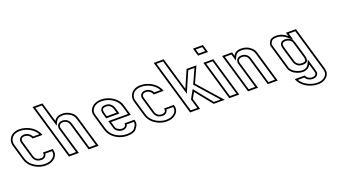

<svg xmlns="http://www.w3.org/2000/svg" viewBox="-161 -1321 3944 2171"><g transform="rotate(-20 1811.0 -235.5)"><path d="M152.4 -90C109.2 -90 86.2 -111.1 76 -146L21.7 -332C17.4 -346.7 17.2 -357.8 21.2 -365.5C27.8 -378 37.3 -388 64 -388C99.4 -388 130.2 -362.5 139.2 -332H257.9C232.8 -418 132.7 -482 34.1 -482C-74.7 -482 -118.6 -401.2 -98.3 -332L-44 -146C-39.1 -129.3 -31.6 -113 -21.5 -97C17.1 -35.9 99 6 175.5 6C224.6 6 263 -8 290.7 -36C320.2 -65.9 325.8 -99.8 313.2 -143H194.4C201.8 -117.8 191.4 -90 152.4 -90ZM152.4 -70C191.2 -70 214 -94.5 216.4 -123H297.5C303.3 -91.5 297.7 -71.6 276.5 -50.1C253.3 -26.6 220.9 -14 175.5 -14C105.6 -14 29.7 -53.4 -4.6 -107.7C-13.8 -122.3 -20.5 -136.9 -24.8 -151.6L-79.1 -337.6C-81.8 -346.6 -83.1 -355.9 -83.1 -365C-83.3 -413.1 -48.2 -462 34.1 -462C114.5 -462 195.8 -414.4 228.4 -352H152.8C136.9 -384.2 103.3 -408 64 -408C31 -408 12.6 -392.1 3.5 -374.8C-4.3 -359.7 -2.4 -343 2.5 -326.4L56.8 -140.4C69.1 -98.5 100.9 -70 152.4 -70Z M551.1 -482C501.1 -482 467.4 -464.7 450.1 -430L380.8 -667H260.8L455.8 0H575.8L478.1 -334C471 -358.4 484.1 -388 522.3 -388C561.8 -388 586.1 -366.6 595.6 -334L693.3 0H813.3L705.1 -370C701 -384 696.7 -395.3 692 -404C667.7 -449.6 606.3 -482 551.1 -482ZM551.1 -462C599.5 -462 654.5 -432 674.4 -394.6C678.1 -387.7 682.1 -377.5 685.9 -364.4L786.6 -20H708.3L614.8 -339.6C603.1 -379.6 570.4 -408 522.3 -408C514.7 -408 507.4 -407.1 500.7 -405.2C462.8 -394.6 450.5 -357.4 458.9 -328.4L549.1 -20H470.8L287.5 -647H365.8L445.1 -375.5L467.9 -421C481.2 -447.5 505.7 -462 551.1 -462Z M1126.9 -91C1102.4 -91 1064.5 -111.7 1058.3 -133L1037.6 -204H1275.1L1236.5 -336C1211.8 -420.6 1113.3 -482 1016.3 -482C967.1 -482 929.1 -467.5 902.1 -438.5C875.2 -409.5 867.5 -375.3 879 -336L931.9 -155C936 -141 941.6 -126.8 948.7 -112.5C984.2 -41 1073.2 6 1157.7 6C1211 6 1247 -5.2 1265.4 -27.5C1283.9 -49.8 1294.9 -68.3 1298.6 -83C1302.2 -97.7 1301.9 -112.3 1297.6 -127L1294.4 -138H1175.6C1178.3 -114.3 1166.7 -91 1126.9 -91ZM1042.5 -388C1085 -388 1108.7 -362.8 1118.5 -329L1132.3 -282H1014.8L1001 -329C991.3 -362.2 997.9 -388 1042.5 -388ZM1126.9 -71C1165.1 -71 1189.1 -91.4 1194.6 -118H1279.3C1281.8 -107.1 1281.7 -98.1 1279.2 -87.8C1276.8 -78.3 1267.6 -61.5 1250 -40.2C1237.8 -25.5 1209.2 -14 1157.7 -14C1079.8 -14 997.9 -58.4 966.6 -121.4C960 -134.8 954.8 -147.8 951.1 -160.6L898.2 -341.6C888.4 -375 894.5 -400.8 916.8 -424.9C939.3 -449.1 971 -462 1016.3 -462C1106.1 -462 1195.8 -404 1217.3 -330.4L1248.4 -224H1010.9L1039.1 -127.4C1049.3 -92.5 1095.5 -71 1126.9 -71ZM1042.5 -408C1033.1 -408 1024.5 -407 1016.6 -404.9C975.1 -393.4 973.1 -353.2 981.8 -323.4L999.8 -262H1159L1137.7 -334.6C1126.1 -374.5 1095 -408 1042.5 -408Z M1610.4 -90C1567.2 -90 1544.2 -111.1 1534 -146L1479.7 -332C1475.4 -346.7 1475.2 -357.8 1479.2 -365.5C1485.8 -378 1495.3 -388 1522 -388C1557.4 -388 1588.2 -362.5 1597.2 -332H1715.9C1690.8 -418 1590.7 -482 1492.1 -482C1383.3 -482 1339.4 -401.2 1359.7 -332L1414 -146C1418.9 -129.3 1426.4 -113 1436.5 -97C1475.1 -35.9 1557 6 1633.5 6C1682.6 6 1721 -8 1748.7 -36C1778.2 -65.9 1783.8 -99.8 1771.2 -143H1652.4C1659.8 -117.8 1649.4 -90 1610.4 -90ZM1610.4 -70C1649.2 -70 1672 -94.5 1674.4 -123H1755.5C1761.3 -91.5 1755.7 -71.6 1734.5 -50.1C1711.3 -26.6 1678.9 -14 1633.5 -14C1563.6 -14 1487.7 -53.4 1453.4 -107.7C1444.2 -122.3 1437.5 -136.9 1433.2 -151.6L1378.9 -337.6C1376.2 -346.6 1374.9 -355.9 1374.9 -365C1374.7 -413.1 1409.8 -462 1492.1 -462C1572.5 -462 1653.8 -414.4 1686.4 -352H1610.8C1594.9 -384.2 1561.3 -408 1522 -408C1489 -408 1470.6 -392.1 1461.5 -374.8C1453.7 -359.7 1455.6 -343 1460.5 -326.4L1514.8 -140.4C1527.1 -98.5 1558.9 -70 1610.4 -70Z M1914.2 0H2034.2L1995.6 -132L2034.8 -203L2197.9 0H2331.7L2077.8 -287L2163.8 -476H2045L1955.2 -270L1839.2 -667H1719.2ZM1929.2 -20 1745.9 -647H1824.2L1951.5 -211.4L2058.1 -456H2132.7L2054.2 -283.5L2287.3 -20H2207.5L2031.7 -238.8L1974 -134.4L2007.5 -20Z M2386 0H2506L2366.9 -476H2246.9ZM2218.5 -573H2338.5L2311.1 -667H2191.1ZM2401 -20 2273.6 -456H2351.9L2479.4 -20ZM2233.5 -593 2217.7 -647H2296.1L2311.9 -593Z M2824.8 -433C2791.1 -465.7 2750.1 -482 2701.8 -482C2654.3 -482 2622.2 -464.7 2605.7 -430L2592.3 -476H2472.3L2611.4 0H2731.4L2633.5 -335C2626.3 -359.5 2638.5 -388 2676.7 -388C2715.9 -388 2740.6 -370.3 2751 -335L2848.9 0H2968.9L2860.7 -370C2855.5 -387.8 2846.5 -413.8 2824.8 -433ZM2811.2 -418.3C2828.9 -402.6 2836.5 -381.6 2841.5 -364.4L2942.2 -20H2863.9L2770.2 -340.6C2757.4 -384.2 2723.1 -408 2676.7 -408C2669 -408 2661.8 -407.1 2655 -405.2C2617.2 -394.8 2606 -357.9 2614.3 -329.4L2704.7 -20H2626.4L2498.9 -456H2577.3L2601.2 -374.1L2623.8 -421.4C2636.5 -448 2659.3 -462 2701.8 -462C2745.4 -462 2781 -447.6 2811.2 -418.3Z M3126.2 -483C3083.7 -483 3056.7 -473.5 3045.2 -454.5C3026.5 -423.7 3020 -414.6 3030.7 -378L3107.8 -114C3116.7 -83.7 3114.3 -77.2 3144.9 -45C3171.8 -16.6 3225.4 6 3270.4 6C3324.6 6 3354.5 -23.5 3365.6 -49L3391.6 40C3395.9 54.7 3397.4 65.3 3396 72C3389.6 90 3373.9 99 3348.9 99C3316.1 99 3284.4 79.3 3276.1 51H3156.1C3181.1 136.4 3286.3 196 3383.5 196C3454.5 196 3493.3 163.2 3510.7 131C3524.5 104.6 3523 78.9 3511.6 40L3360.8 -476H3240.8L3253.6 -432C3219.3 -461.1 3175 -483 3126.2 -483ZM3274.9 -353C3277.7 -347.7 3280.4 -340.3 3283.2 -331L3336.1 -150C3341.1 -132.8 3342.1 -127.2 3338.2 -108.5C3335.8 -96.8 3321.7 -91 3295.8 -91C3274.2 -91 3257.8 -95.7 3246.7 -105C3223.9 -124.3 3223 -130.7 3217.3 -150L3164.4 -331C3156.5 -358 3156.3 -390 3205.9 -390C3231.1 -390 3262.6 -376.3 3274.9 -353ZM3126.2 -463C3168.9 -463 3209 -443.7 3240.7 -416.8L3291.6 -373.6L3267.5 -456H3345.8L3492.4 45.6C3503.4 83 3503.4 101.7 3493.1 121.6C3479.2 147.3 3447.7 176 3383.5 176C3303.8 176 3219.1 131.5 3185.9 71H3262.8C3280.2 102.4 3314 119 3348.9 119C3378.7 119 3404.9 106.5 3414.8 78.7L3415.3 77.4L3415.6 76.1C3418.3 63.1 3415.4 50.2 3410.8 34.4L3369.3 -107.5L3347.3 -57C3339.1 -38.2 3316.6 -14 3270.4 -14C3231.3 -14 3181.6 -35.3 3159.4 -58.8C3130.2 -89.6 3136.7 -86.5 3127 -119.6L3049.9 -383.6C3040.6 -415.3 3043.3 -412.8 3062.3 -444.1C3067.7 -453.1 3085.3 -463 3126.2 -463ZM3292.5 -362.3C3275.5 -394.8 3236.9 -410 3205.9 -410C3196.4 -410 3187.8 -409 3180 -406.9C3133.9 -394.1 3138.4 -348.5 3145.2 -325.4L3198.1 -144.4C3203.6 -125.6 3209.4 -110.3 3233.8 -89.7C3250 -76.1 3271.5 -71 3295.8 -71C3321 -71 3351.8 -75.6 3357.8 -104.4C3362 -124.7 3360.4 -138.2 3355.3 -155.6L3302.4 -336.6C3299.4 -346.7 3296.3 -355.1 3292.5 -362.3Z"/></g></svg>

Font: Din Kursivschrift
Style: BreitLeftGho
Weight: 400
Version: Version 1.089